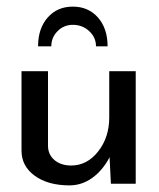

<svg xmlns="http://www.w3.org/2000/svg" viewBox="-20 -555 480 580"><path d="M200 -480Q173 -480 154 -461Q135 -442 135 -415H95Q95 -469 124 -502Q153 -535 200 -535Q247 -535 276 -502Q305 -469 305 -415H270Q270 -442 249.5 -461Q229 -480 200 -480ZM45 -340H125V-115Q125 -88 144.5 -71.5Q164 -55 195 -55Q243 -55 276.5 -97.5Q310 -140 310 -200V-340H390V0H315L311 -80Q290 -40 258.5 -17.5Q227 5 190 5Q125 5 85 -24Q45 -53 45 -100Z"/></svg>

Font: Glametrix
Style: Bold
Weight: 700
Designer: gluk
Foundry: gluk
Version: Version 0.40